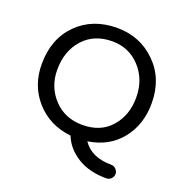

<svg xmlns="http://www.w3.org/2000/svg" viewBox="-128 -674 905 942"><g transform="rotate(20 324.5 -203.0)"><path d="M527 153Q438 153 376.5 115Q315 77 291 16Q179 4 108.5 -74.5Q38 -153 38 -266Q38 -398 118.5 -478.5Q199 -559 327 -559Q446 -559 528.5 -478Q611 -397 611 -269Q611 -157 548.5 -79.5Q486 -2 378 14Q423 82 527 82Q542 82 552.5 93Q563 104 563 118Q563 132 552.5 142.5Q542 153 527 153ZM327 -53Q422 -53 476 -115Q530 -177 530 -269Q530 -363 472 -426Q414 -489 327 -489Q232 -489 175.5 -426.5Q119 -364 119 -266Q119 -177 177 -115Q235 -53 327 -53Z"/></g></svg>

Font: Hoogli Semibold
Style: Regular
Weight: 600
Designer: Anand Singh Naorem
Foundry: Brand New Type
Version: Version 1.00 b007